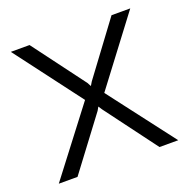

<svg xmlns="http://www.w3.org/2000/svg" viewBox="-100 -617 702 713"><g transform="rotate(-20 251.5 -260.5)"><path d="M89 -521 243 -315 251 -300 260 -315 413 -521H487L289 -259L487 0H413L260 -205L251 -219L243 -205L89 0H15L213 -259L15 -521Z"/></g></svg>

Font: Rising Sun Light
Style: Regular
Weight: 300
Designer: Matt McInerney, Pablo Impallari, Rodrigo Fuenzalida (Raleway font), Stephen Hutchings (Greek), Cristiano Sobral (main ch
Foundry: The Rising Sun Project Authors
Version: Version 4.327; ttfautohint (v1.8.4.7-5d5b-dirty)